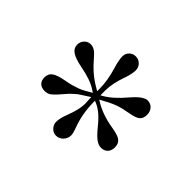

<svg xmlns="http://www.w3.org/2000/svg" viewBox="-100 -821 701 701"><g transform="rotate(45 250.0 -470.5)"><path d="M241 -456Q215 -439 205.5 -433Q196 -427 189 -420Q186 -417 183 -414.5Q180 -412 175.5 -407.5Q171 -403 164.5 -395Q158 -387 147 -375Q134 -361 125.5 -356Q117 -351 105 -351Q88 -351 78.5 -360Q69 -369 69 -386Q69 -405 83 -415Q97 -425 131 -431Q148 -434 160.5 -437.5Q173 -441 184.5 -445Q196 -449 207.5 -455.5Q219 -462 234 -471L223 -478Q195 -497 137 -508Q101 -515 85 -526Q69 -537 69 -555Q69 -570 79 -580.5Q89 -591 103 -591Q115 -591 125.5 -584Q136 -577 151 -559Q163 -545 173.5 -535Q184 -525 194 -517Q204 -509 215.5 -501.5Q227 -494 241 -486V-499Q241 -540 226 -590Q221 -606 218.5 -619Q216 -632 216 -641Q216 -656 226 -666Q236 -676 251 -676Q266 -676 276.5 -665.5Q287 -655 287 -639Q287 -631 284.5 -619Q282 -607 277 -593Q260 -545 260 -510V-484L267 -488Q301 -507 339 -552Q374 -593 395 -593Q411 -593 421 -582Q431 -571 431 -554Q431 -535 420 -526Q409 -517 380 -512Q363 -509 350.5 -506Q338 -503 326 -498.5Q314 -494 300 -487Q286 -480 268 -470L276 -465Q317 -440 373 -431Q406 -426 419 -416.5Q432 -407 432 -387Q432 -370 422.5 -360Q413 -350 397 -350Q383 -350 369.5 -360Q356 -370 337 -393Q317 -418 300.5 -432Q284 -446 267 -453L260 -456V-449Q260 -391 280 -337Q288 -316 288 -305Q288 -289 276.5 -277Q265 -265 249 -265Q235 -265 224.5 -276Q214 -287 214 -302Q214 -320 225 -348Q245 -400 242 -432L241 -449Z"/></g></svg>

Font: Klingon pIqaD HaSta
Style: Regular
Weight: 400
Width: 0
Designer: Mike Neff (qa'vaj)
Foundry: Mike Neff and Michael Everson
Version: Version 2.003